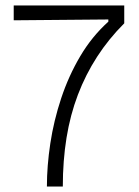

<svg xmlns="http://www.w3.org/2000/svg" viewBox="-20 -680 507 700"><path d="M151 0Q151 -75 163.5 -157.5Q176 -240 203 -321.5Q230 -403 272.5 -475Q315 -547 375 -601V-609L30 -606V-660H433V-595Q376 -538 334 -473Q292 -408 264 -334.5Q236 -261 222.5 -177.5Q209 -94 209 0Z"/></svg>

Font: Bricolage Grotesque ExtraLight
Style: Regular
Weight: 250
Designer: Mathieu Triay
Foundry: Atelier Triay
Version: Version 1.000;gftools[0.9.30]